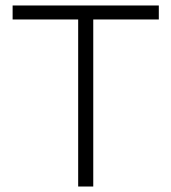

<svg xmlns="http://www.w3.org/2000/svg" viewBox="-20 -680 625 700"><path d="M559 -660V-609H320V0H265V-609H26V-660Z"/></svg>

Font: Human Sans Light
Style: Regular
Weight: 300
Designer: Tim Radville
Foundry: Continuum
Version: Version 1.000;FEAKit 1.0